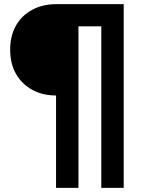

<svg xmlns="http://www.w3.org/2000/svg" viewBox="-20 -725 691 925"><path d="M250 180V-265Q184 -265 134 -293Q84 -321 56.5 -370Q29 -419 29 -486Q29 -552 56.5 -601Q84 -650 134.5 -677.5Q185 -705 252 -705H576V180H468V-598H358V180Z"/></svg>

Font: Nunito Sans 11pt ExtraBold
Style: Regular
Weight: 800
Version: Version 3.101;gftools[0.9.27]